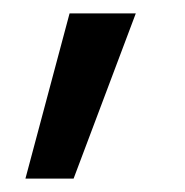

<svg xmlns="http://www.w3.org/2000/svg" viewBox="-20 -128 276 287"><path d="M18 139 84 -108H183L90 139Z"/></svg>

Font: CBA Beacon Sans
Style: Regular
Weight: 400
Designer: Wei Huang
Foundry: Wei Huang
Version: Version 1.002